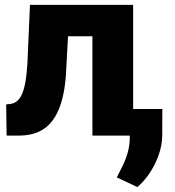

<svg xmlns="http://www.w3.org/2000/svg" viewBox="-20 -548 707 776"><path d="M518.1 -528.3V0H353.5V-401.4H254.9L246.1 -239.7Q236.8 -119.6 191.9 -60.1Q147 -0.5 58.6 0H6.8L4.9 -126L22 -127.9Q54.7 -131.8 70.6 -171.6Q86.4 -211.4 90.8 -292L101.1 -528.3ZM535.2 208 452.1 168.9 468.8 135.7Q502.9 72.3 504.4 14.6V-107.4H636.2L635.7 -1.5Q635.3 54.7 606.9 112.8Q578.6 170.9 535.2 208Z"/></svg>

Font: Roboto Black
Style: Regular
Weight: 900
Designer: Google
Version: Version 2.134; 2016